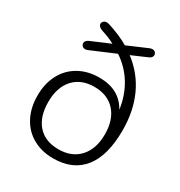

<svg xmlns="http://www.w3.org/2000/svg" viewBox="-169 -825 889 950"><g transform="rotate(30 275.0 -350.0)"><path d="M50 -223Q50 -292 77.5 -344Q105 -396 155.5 -424.5Q206 -453 272 -453Q387 -453 436 -364Q425 -441 388.5 -501Q352 -561 292 -601L153 -542Q146 -539 139 -539Q129 -539 122.5 -545.5Q116 -552 116 -561Q116 -575 135 -584L243 -630Q215 -646 165 -662Q154 -666 148 -672.5Q142 -679 142 -686Q142 -695 149 -701.5Q156 -708 167 -708Q171 -708 179 -706Q252 -683 300 -654L414 -703Q422 -706 428 -706Q438 -706 444.5 -700Q451 -694 451 -685Q451 -670 433 -662L345 -624Q422 -566 461.5 -480Q501 -394 501 -283Q501 -140 442.5 -66Q384 8 272 8Q206 8 155.5 -20.5Q105 -49 77.5 -101.5Q50 -154 50 -223ZM435 -223Q435 -306 392 -353.5Q349 -401 273 -401Q198 -401 155 -353.5Q112 -306 112 -223Q112 -138 154 -91Q196 -44 272 -44Q348 -44 391.5 -92Q435 -140 435 -223Z"/></g></svg>

Font: SN Pro Light
Style: Regular
Weight: 300
Designer: Tobias Whetton
Foundry: Supernotes
Version: Version 1.002